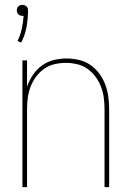

<svg xmlns="http://www.w3.org/2000/svg" viewBox="-20 -768 540 788"><path d="M67 -593 52 -600Q64 -624 69.5 -650.5Q75 -677 77 -703H72Q67 -703 63 -704.5Q59 -706 55.5 -709Q52 -712 50.5 -716.5Q49 -721 49 -726Q49 -730 50.5 -734.5Q52 -739 55.5 -742Q59 -745 63 -746.5Q67 -748 72 -748Q77 -748 81 -746.5Q85 -745 88.5 -742Q92 -739 93.5 -734.5Q95 -730 95 -726Q95 -691 89 -657.5Q83 -624 67 -593ZM72 0V-520H91V-412Q100 -438 115 -460.5Q130 -483 152 -499Q174 -515 200.5 -521.5Q227 -528 253 -528Q279 -528 304.5 -522Q330 -516 351 -501.5Q372 -487 387.5 -466Q403 -445 412 -421Q421 -397 424.5 -371.5Q428 -346 428 -320V0H409V-320Q409 -343 406 -366.5Q403 -390 394.5 -412Q386 -434 372 -453Q358 -472 339 -485.5Q320 -499 296.5 -504.5Q273 -510 250 -510Q227 -510 203.5 -504.5Q180 -499 161 -485.5Q142 -472 128 -453Q114 -434 105.5 -412Q97 -390 94 -366.5Q91 -343 91 -320V0Z"/></svg>

Font: Iosevka Curly Thin
Style: Regular
Weight: 100
Monospace: yes
Designer: Belleve Invis
Foundry: Belleve Invis
Version: Version 22.1.2; ttfautohint (v1.8.4)